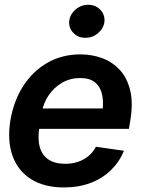

<svg xmlns="http://www.w3.org/2000/svg" viewBox="-20 -783 595 813"><path d="M250.5 10.7Q167.5 10.7 111.8 -24.2Q56.2 -59.1 33.2 -122.8Q10.3 -186.5 23.9 -272.9Q38.1 -356.4 78.6 -419.2Q119.1 -481.9 180.9 -517.3Q242.7 -552.7 319.8 -552.7Q370.6 -552.7 414.3 -536.1Q458 -519.5 488.5 -485.6Q519 -451.7 531.5 -399.4Q543.9 -347.2 532.2 -275.4L525.9 -237.3H78.1L92.8 -323.7H476.6L412.1 -300.3Q419.9 -346.2 412.8 -380.4Q405.8 -414.6 383.1 -433.6Q360.4 -452.6 319.3 -452.6Q277.3 -452.6 242.9 -432.6Q208.5 -412.6 186 -379.4Q163.6 -346.2 156.7 -305.7L147 -245.6Q138.7 -195.3 148.4 -160.4Q158.2 -125.5 185.5 -107.4Q212.9 -89.4 255.9 -89.4Q285.2 -89.4 310.1 -97.7Q335 -106 354.5 -122.1Q374 -138.2 386.2 -161.6L504.9 -144.5Q485.4 -97.2 449.5 -62.3Q413.6 -27.3 363.3 -8.3Q313 10.7 250.5 10.7ZM341.8 -623Q311 -622.6 291 -643.3Q271 -664.1 272.9 -692.4Q275.9 -721.7 299.3 -742.2Q322.8 -762.7 353.5 -762.7Q384.3 -762.7 404.3 -742.2Q424.3 -721.7 422.4 -692.4Q419.4 -664.1 396 -643.3Q372.6 -622.6 341.8 -623Z"/></svg>

Font: Inter Tight SemiBold
Style: Italic
Weight: 600
Italic angle: -9.39999°
Designer: Rasmus Andersson
Foundry: rsms
Version: Version 3.004